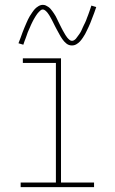

<svg xmlns="http://www.w3.org/2000/svg" viewBox="-20 -770 472 790"><path d="M65 0H367V-19H231V-530H74V-511H210V-19H65ZM276 -583Q286 -583 294.5 -588Q303 -593 309 -599.5Q315 -606 321 -615Q327 -624 330 -629.5Q333 -635 336.5 -642.5Q340 -650 344 -658Q348 -666 351.5 -675Q355 -684 359 -694.5Q363 -705 367.5 -716.5Q372 -728 376 -741L356 -747Q354 -740 351.5 -733.5Q349 -727 347 -720.5Q345 -714 342.5 -708Q340 -702 338 -696.5Q336 -691 334 -685.5Q332 -680 329.5 -675.5Q327 -671 325 -666.5Q323 -662 321 -658Q319 -654 317.5 -650Q316 -646 314 -642.5Q312 -639 310.5 -636Q309 -633 305.5 -628.5Q302 -624 298.5 -619Q295 -614 292.5 -611Q290 -608 285.5 -605Q281 -602 276 -602Q271 -602 266 -606Q261 -610 256.5 -615.5Q252 -621 249.5 -625.5Q247 -630 244 -635Q241 -640 238 -645.5Q235 -651 232 -657Q229 -663 226 -669Q223 -675 220 -681Q217 -687 214.5 -692.5Q212 -698 209 -703.5Q206 -709 202.5 -714Q199 -719 195.5 -724Q192 -729 188 -733.5Q184 -738 179 -741.5Q174 -745 168.5 -747.5Q163 -750 156 -750Q147 -750 138 -744.5Q129 -739 123.5 -733Q118 -727 112 -718Q106 -709 102.5 -703.5Q99 -698 95.5 -690.5Q92 -683 88.5 -675Q85 -667 81 -657.5Q77 -648 73 -637.5Q69 -627 65 -615.5Q61 -604 56 -592L76 -586Q78 -593 80.5 -599.5Q83 -606 85.5 -612.5Q88 -619 90 -625Q92 -631 94 -636.5Q96 -642 98.5 -647Q101 -652 103 -657Q105 -662 107 -666.5Q109 -671 111 -675Q113 -679 115 -683Q117 -687 119 -690.5Q121 -694 122.5 -696.5Q124 -699 127 -704Q130 -709 133.5 -713.5Q137 -718 140 -721Q143 -724 147 -727.5Q151 -731 156 -731Q161 -731 166 -727Q171 -723 175.5 -717.5Q180 -712 182.5 -707.5Q185 -703 188 -698Q191 -693 194 -687Q197 -681 200 -675Q203 -669 206 -663Q209 -657 212 -651.5Q215 -646 218 -640.5Q221 -635 224 -629.5Q227 -624 230 -619Q233 -614 236.5 -609Q240 -604 244 -599.5Q248 -595 253 -591Q258 -587 263.5 -585Q269 -583 276 -583Z"/></svg>

Font: Iosevka Sparkle Thin
Style: Regular
Weight: 100
Designer: Belleve Invis
Foundry: Belleve Invis
Version: Version 4.5.0; ttfautohint (v1.8.3)